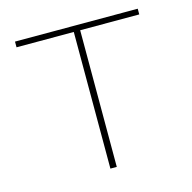

<svg xmlns="http://www.w3.org/2000/svg" viewBox="-95 -719 814 813"><g transform="rotate(-15 312.5 -312.0)"><path d="M291 0H319V-599H578V-624H40V-599H291Z"/></g></svg>

Font: Inconsolata Expanded ExtraLight
Style: Regular
Weight: 200
Width: 7
Monospace: yes
Designer: Raph Levien, Cyreal, Brenton Simpson
Foundry: Raph Levien, Cyreal, Google
Version: Version 3.100